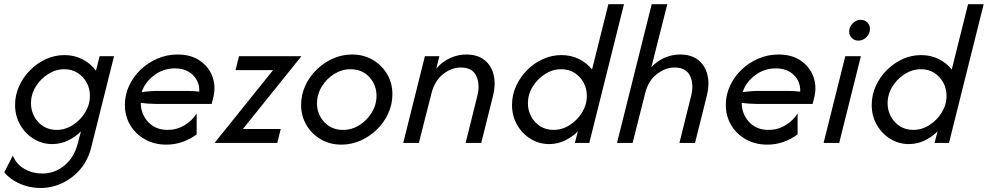

<svg xmlns="http://www.w3.org/2000/svg" viewBox="-35 -687 4748 923"><path d="M159 216.7Q127.1 216.7 95.5 208.3Q63.9 200 35.4 183.3Q6.9 166.7 -14.6 141.7L26.4 61.1Q44.4 103.5 83 125.3Q121.5 147.2 167.4 147.2Q227.8 147.2 274.3 109Q320.8 70.8 337.5 6.9L354.2 -55.6Q326.4 -27.8 291 -11.1Q255.6 5.6 216 5.6Q168.1 5.6 127.4 -19.1Q86.8 -43.8 62.2 -86.5Q37.5 -129.2 37.5 -182.6Q37.5 -229.9 56.9 -272.9Q76.4 -316 109.7 -349.7Q143.1 -383.3 185.8 -402.8Q228.5 -422.2 275 -422.2Q322.2 -422.2 361.5 -402.1Q400.7 -381.9 426.4 -347.2L443.8 -416.7H513.2L404.2 19.4Q388.9 81.9 351.4 126Q313.9 170.1 263.9 193.4Q213.9 216.7 159 216.7ZM236.8 -62.5Q278.5 -62.5 314.9 -85.8Q351.4 -109 374.3 -146.5Q397.2 -184 397.2 -226.4Q397.2 -261.1 381.6 -289.9Q366 -318.8 338.5 -336.5Q311.1 -354.2 274.3 -354.2Q232.6 -354.2 196.2 -330.9Q159.7 -307.6 136.8 -270.5Q113.9 -233.3 113.9 -190.3Q113.9 -156.2 129.5 -127.1Q145.1 -97.9 172.9 -80.2Q200.7 -62.5 236.8 -62.5Z M764.6 8.3Q707.6 8.3 662.5 -16.7Q617.4 -41.7 591.3 -85.1Q565.3 -128.5 565.3 -182.6Q565.3 -230.6 585.4 -274.3Q605.6 -318.1 640.6 -351.7Q675.7 -385.4 721.5 -405.2Q767.4 -425 818.8 -425Q882.6 -425 925.7 -395.5Q968.8 -366 986.1 -318.8Q1003.5 -271.5 990.3 -218.1L982.6 -187.5H710.4Q693.1 -187.5 676 -188.9Q659 -190.3 641.7 -192.4Q642.4 -137.5 677.8 -100Q713.2 -62.5 770.8 -62.5Q814.6 -62.5 851.7 -84.7Q888.9 -106.9 910.4 -141.7V-41Q879.9 -18.1 842.7 -4.9Q805.6 8.3 764.6 8.3ZM645.8 -243.8Q686.8 -250 725.7 -250H863.9Q879.2 -250 893.7 -249Q908.3 -247.9 922.9 -246.5Q925 -293.8 892.7 -326Q860.4 -358.3 805.6 -358.3Q750 -358.3 706.2 -325.3Q662.5 -292.4 645.8 -243.8Z M996.5 0 1277.8 -350H1097.2L1113.9 -416.7H1413.9L1132.6 -66.7H1314.6L1297.9 0Z M1606.2 8.3Q1552.1 8.3 1508.3 -16.7Q1464.6 -41.7 1438.5 -85.1Q1412.5 -128.5 1412.5 -182.6Q1412.5 -230.6 1432.3 -274.3Q1452.1 -318.1 1486.5 -351.7Q1520.8 -385.4 1564.9 -405.2Q1609 -425 1657.6 -425Q1711.8 -425 1755.6 -400Q1799.3 -375 1825.3 -331.9Q1851.4 -288.9 1851.4 -234Q1851.4 -186.1 1831.6 -142.4Q1811.8 -98.6 1777.4 -64.9Q1743.1 -31.2 1699 -11.5Q1654.9 8.3 1606.2 8.3ZM1613.9 -62.5Q1656.2 -62.5 1692.7 -85.4Q1729.2 -108.3 1752.1 -145.8Q1775 -183.3 1775 -226.4Q1775 -279.2 1740.3 -316.7Q1705.6 -354.2 1650 -354.2Q1608.3 -354.2 1571.5 -331.2Q1534.7 -308.3 1511.8 -270.8Q1488.9 -233.3 1488.9 -190.3Q1488.9 -137.5 1524 -100Q1559 -62.5 1613.9 -62.5Z M1903.5 0 2007.6 -416.7H2077.1L2062.5 -357.6Q2092.4 -391.7 2129.9 -408.3Q2167.4 -425 2205.6 -425Q2261.8 -425 2295.1 -397.6Q2328.5 -370.1 2338.5 -325.3Q2348.6 -280.6 2335.4 -227.8L2278.5 0H2203.5L2259.7 -226.4Q2273.6 -281.9 2254.5 -322.2Q2235.4 -362.5 2179.9 -362.5Q2136.1 -362.5 2095.5 -330.9Q2054.9 -299.3 2039.6 -239.6L1978.5 0Z M2604.9 5.6Q2556.9 5.6 2516.3 -19.1Q2475.7 -43.8 2451 -86.5Q2426.4 -129.2 2426.4 -182.6Q2426.4 -229.9 2445.8 -272.9Q2465.3 -316 2498.6 -349.7Q2531.9 -383.3 2574.7 -402.8Q2617.4 -422.2 2663.9 -422.2Q2709 -422.2 2747.2 -403.8Q2785.4 -385.4 2811.1 -352.8L2889.6 -666.7H2964.6L2797.9 0H2728.5L2743.1 -55.6Q2715.3 -27.8 2679.9 -11.1Q2644.4 5.6 2604.9 5.6ZM2625.7 -62.5Q2667.4 -62.5 2703.8 -85.8Q2740.3 -109 2763.2 -146.5Q2786.1 -184 2786.1 -226.4Q2786.1 -261.1 2770.5 -289.9Q2754.9 -318.8 2727.4 -336.5Q2700 -354.2 2663.2 -354.2Q2621.5 -354.2 2585.1 -330.9Q2548.6 -307.6 2525.7 -270.5Q2502.8 -233.3 2502.8 -190.3Q2502.8 -156.2 2518.4 -127.1Q2534 -97.9 2561.8 -80.2Q2589.6 -62.5 2625.7 -62.5Z M2931.2 0 3097.9 -666.7H3172.9L3096.5 -364.6Q3125.7 -395.1 3161.5 -410.1Q3197.2 -425 3233.3 -425Q3289.6 -425 3322.9 -397.6Q3356.2 -370.1 3366.3 -325.3Q3376.4 -280.6 3363.2 -227.8L3306.2 0H3231.2L3287.5 -226.4Q3301.4 -281.9 3282.3 -322.2Q3263.2 -362.5 3207.6 -362.5Q3163.9 -362.5 3122.9 -330.9Q3081.9 -299.3 3066.7 -239.6L3006.2 0Z M3653.5 8.3Q3596.5 8.3 3551.4 -16.7Q3506.2 -41.7 3480.2 -85.1Q3454.2 -128.5 3454.2 -182.6Q3454.2 -230.6 3474.3 -274.3Q3494.4 -318.1 3529.5 -351.7Q3564.6 -385.4 3610.4 -405.2Q3656.2 -425 3707.6 -425Q3771.5 -425 3814.6 -395.5Q3857.6 -366 3875 -318.8Q3892.4 -271.5 3879.2 -218.1L3871.5 -187.5H3599.3Q3581.9 -187.5 3564.9 -188.9Q3547.9 -190.3 3530.6 -192.4Q3531.2 -137.5 3566.7 -100Q3602.1 -62.5 3659.7 -62.5Q3703.5 -62.5 3740.6 -84.7Q3777.8 -106.9 3799.3 -141.7V-41Q3768.8 -18.1 3731.6 -4.9Q3694.4 8.3 3653.5 8.3ZM3534.7 -243.8Q3575.7 -250 3614.6 -250H3752.8Q3768.1 -250 3782.6 -249Q3797.2 -247.9 3811.8 -246.5Q3813.9 -293.8 3781.6 -326Q3749.3 -358.3 3694.4 -358.3Q3638.9 -358.3 3595.1 -325.3Q3551.4 -292.4 3534.7 -243.8Z M3924.3 0 4028.5 -416.7H4103.5L3999.3 0ZM4091.7 -491.7Q4072.9 -491.7 4060.1 -504.2Q4047.2 -516.7 4047.2 -535.4Q4047.2 -557.6 4064.2 -574.7Q4081.2 -591.7 4102.8 -591.7Q4121.5 -591.7 4134.4 -579.2Q4147.2 -566.7 4147.2 -547.9Q4147.2 -525.7 4130.6 -508.7Q4113.9 -491.7 4091.7 -491.7Z M4334 5.6Q4286.1 5.6 4245.5 -19.1Q4204.9 -43.8 4180.2 -86.5Q4155.6 -129.2 4155.6 -182.6Q4155.6 -229.9 4175 -272.9Q4194.4 -316 4227.8 -349.7Q4261.1 -383.3 4303.8 -402.8Q4346.5 -422.2 4393.1 -422.2Q4438.2 -422.2 4476.4 -403.8Q4514.6 -385.4 4540.3 -352.8L4618.8 -666.7H4693.8L4527.1 0H4457.6L4472.2 -55.6Q4444.4 -27.8 4409 -11.1Q4373.6 5.6 4334 5.6ZM4354.9 -62.5Q4396.5 -62.5 4433 -85.8Q4469.4 -109 4492.4 -146.5Q4515.3 -184 4515.3 -226.4Q4515.3 -261.1 4499.7 -289.9Q4484 -318.8 4456.6 -336.5Q4429.2 -354.2 4392.4 -354.2Q4350.7 -354.2 4314.2 -330.9Q4277.8 -307.6 4254.9 -270.5Q4231.9 -233.3 4231.9 -190.3Q4231.9 -156.2 4247.6 -127.1Q4263.2 -97.9 4291 -80.2Q4318.8 -62.5 4354.9 -62.5Z"/></svg>

Font: Afacad
Style: Italic
Weight: 400
Italic angle: -14°
Designer: Kristian Moeller
Foundry: Dicotype
Version: Version 1.000